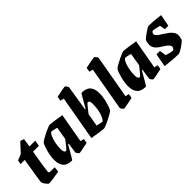

<svg xmlns="http://www.w3.org/2000/svg" viewBox="87 -1435 2222 2222"><g transform="rotate(-45 1198.5 -324.0)"><path d="M43 -73Q43 -90 92 -384H24L33 -435L108 -465L209 -575Q221 -575 256 -560L241 -456H336L323 -384H227Q204 -245 194 -180.5Q184 -116 184 -103Q184 -92 187 -87Q190 -82 198 -81Q205 -79 277 -79L270 -15Q229 -7 172.5 1Q116 9 102 9Q95 9 80.5 -6Q66 -21 54.5 -40.5Q43 -60 43 -73Z M702 -82 747 -71 738 -18 715 -13Q613 9 598 9Q592 9 579 -8Q566 -25 567 -33L585 -158H575Q481 8 476 8Q400 8 366 -31Q332 -70 332 -141Q332 -199 349.5 -267Q367 -335 388 -371Q416 -395 491 -432Q566 -469 586 -469Q599 -469 670.5 -458.5Q742 -448 766 -443ZM595 -224 621 -382Q594 -390 570.5 -394.5Q547 -399 540 -397Q527 -394 511.5 -363Q496 -332 485 -282.5Q474 -233 474 -178Q474 -147 482 -133.5Q490 -120 506 -120Q514 -120 595 -224Z M1250 -320Q1250 -262 1232.5 -193.5Q1215 -125 1194 -89Q1166 -66 1091 -29Q1016 8 996 8Q984 8 916.5 -1.5Q849 -11 821 -17H816V-18L913 -566L868 -577L877 -631Q905 -638 955 -647.5Q1005 -657 1019 -657Q1024 -657 1037 -639.5Q1050 -622 1049 -615L999 -303H1007Q1100 -469 1106 -469Q1182 -469 1216 -430Q1250 -391 1250 -320ZM1108 -283Q1108 -314 1100.5 -327.5Q1093 -341 1077 -341Q1072 -341 1044.5 -307Q1017 -273 989 -237L961 -78Q1028 -60 1042 -63Q1055 -67 1070.5 -98Q1086 -129 1097 -178.5Q1108 -228 1108 -283Z M1294 -33 1388 -566 1343 -577 1352 -631Q1378 -638 1432 -647.5Q1486 -657 1500 -657Q1505 -657 1519 -639.5Q1533 -622 1532 -615L1438 -82L1483 -71L1474 -18Q1468 -17 1405.5 -4Q1343 9 1326 9Q1320 9 1306.5 -8Q1293 -25 1294 -33Z M1910 -82 1955 -71 1946 -18 1923 -13Q1821 9 1806 9Q1800 9 1787 -8Q1774 -25 1775 -33L1793 -158H1783Q1689 8 1684 8Q1608 8 1574 -31Q1540 -70 1540 -141Q1540 -199 1557.5 -267Q1575 -335 1596 -371Q1624 -395 1699 -432Q1774 -469 1794 -469Q1807 -469 1878.5 -458.5Q1950 -448 1974 -443ZM1803 -224 1829 -382Q1802 -390 1778.5 -394.5Q1755 -399 1748 -397Q1735 -394 1719.5 -363Q1704 -332 1693 -282.5Q1682 -233 1682 -178Q1682 -147 1690 -133.5Q1698 -120 1714 -120Q1722 -120 1803 -224Z M2371 -146Q2371 -134 2367.5 -115.5Q2364 -97 2359 -84Q2336 -56 2285.5 -23.5Q2235 9 2217 9Q2132 9 2004 -7L2034 -170H2090L2103 -88Q2131 -79 2159 -72.5Q2187 -66 2199 -66Q2207 -66 2217 -79.5Q2227 -93 2227 -105Q2227 -138 2155 -180Q2104 -210 2078 -239Q2052 -268 2052 -309Q2052 -324 2056 -344.5Q2060 -365 2067 -377Q2095 -404 2143 -436.5Q2191 -469 2205 -469Q2267 -469 2393 -453L2365 -307H2309L2296 -375Q2220 -395 2199 -395Q2192 -395 2183.5 -384.5Q2175 -374 2175 -359Q2175 -342 2190 -328Q2205 -314 2237 -294L2256 -282Q2292 -259 2314.5 -241.5Q2337 -224 2354 -200Q2371 -176 2371 -146Z"/></g></svg>

Font: Grenze
Style: Bold Italic
Weight: 700
Italic angle: -10°
Designer: Renata Polastri
Foundry: Omnibus-Type
Version: Version 1.002; ttfautohint (v1.8)